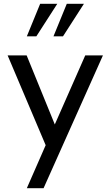

<svg xmlns="http://www.w3.org/2000/svg" viewBox="-20 -791 581 1009"><path d="M120 -500H20L220 -28L121 198H209L521 -500H428L268 -137ZM281 -771H191L121 -600H171ZM421 -771H331L261 -600H311Z"/></svg>

Font: Perun
Style: Regular
Weight: 400
Foundry: Copyright (c) Stefan Peev, Context Ltd, 2016
Version: Version 1.089